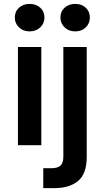

<svg xmlns="http://www.w3.org/2000/svg" viewBox="-20 -745 535 985"><path d="M132 -584Q99 -584 77.5 -604.5Q56 -625 56 -655Q56 -686 77.5 -705.5Q99 -725 132 -725Q165 -725 186.5 -705.5Q208 -686 208 -655Q208 -625 186.5 -604.5Q165 -584 132 -584ZM72 0V-504H192V0ZM366 -584Q333 -584 311.5 -604.5Q290 -625 290 -655Q290 -686 311.5 -705.5Q333 -725 366 -725Q399 -725 420 -705.5Q441 -686 441 -655Q441 -625 420 -604.5Q399 -584 366 -584ZM202 220V118H242Q276 118 290.5 104.5Q305 91 305 58V-504H425V59Q425 146 381 183Q337 220 261 220Z"/></svg>

Font: DM Sans SemiBold
Style: Regular
Weight: 600
Designer: Colophon Foundry, Jonny Pinhorn
Foundry: Colophon Foundry
Version: Version 4.004; ttfautohint (v1.8.4.7-5d5b)